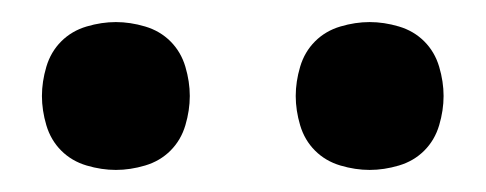

<svg xmlns="http://www.w3.org/2000/svg" viewBox="-20 -757 440 174"><path d="M315 -603Q302 -603 288.5 -607Q275 -611 265.5 -620.5Q256 -630 252 -643.5Q248 -657 248 -670Q248 -683 252 -696.5Q256 -710 265.5 -719.5Q275 -729 288.5 -733Q302 -737 315 -737Q328 -737 341.5 -733Q355 -729 364.5 -719.5Q374 -710 378 -696.5Q382 -683 382 -670Q382 -657 378 -643.5Q374 -630 364.5 -620.5Q355 -611 341.5 -607Q328 -603 315 -603ZM85 -603Q72 -603 58.5 -607Q45 -611 35.5 -620.5Q26 -630 22 -643.5Q18 -657 18 -670Q18 -683 22 -696.5Q26 -710 35.5 -719.5Q45 -729 58.5 -733Q72 -737 85 -737Q98 -737 111.5 -733Q125 -729 134.5 -719.5Q144 -710 148 -696.5Q152 -683 152 -670Q152 -657 148 -643.5Q144 -630 134.5 -620.5Q125 -611 111.5 -607Q98 -603 85 -603Z"/></svg>

Font: Iosevka Aile Semibold
Style: Regular
Weight: 600
Designer: Belleve Invis
Foundry: Belleve Invis
Version: Version 31.1.0; ttfautohint (v1.8.4)